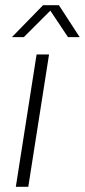

<svg xmlns="http://www.w3.org/2000/svg" viewBox="-20 -720 327 740"><path d="M41 0 121 -510H169L89 0ZM26 -577 146 -700H207L287 -577H242L174 -679L72 -577Z"/></svg>

Font: MuseoModerno ExtraLight
Style: Italic
Weight: 250
Italic angle: -9°
Designer: Pablo Cosgaya, Héctor Gatti, Marcela Romero, and the Authors of The MuseoModerno Project.
Foundry: Omnibus-Type Team
Version: Version 1.003